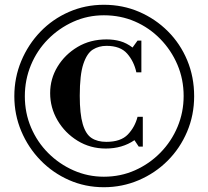

<svg xmlns="http://www.w3.org/2000/svg" viewBox="-20 -774 873 804"><path d="M415 10Q337 10 269 -20Q201 -50 149.5 -103Q98 -156 69 -225Q40 -294 40 -371Q40 -449 69 -518.5Q98 -588 149 -641Q200 -694 268.5 -724Q337 -754 415 -754Q494 -754 562.5 -724.5Q631 -695 683 -643Q735 -591 764 -521.5Q793 -452 793 -371Q793 -292 763.5 -222.5Q734 -153 682 -101Q630 -49 561 -19.5Q492 10 415 10ZM423 -152Q358 -152 305 -184.5Q252 -217 221 -270Q190 -323 190 -384Q190 -444 221 -495Q252 -546 305 -577.5Q358 -609 426 -609Q457 -609 483.5 -601.5Q510 -594 535 -575L556 -604H572V-471H551Q541 -517 512.5 -549.5Q484 -582 426 -582Q394 -582 369 -566.5Q344 -551 329 -506Q314 -461 314 -373Q314 -297 326.5 -254.5Q339 -212 363.5 -196Q388 -180 425 -180Q486 -180 515.5 -211Q545 -242 556 -285H578V-160H561L543 -187Q492 -152 423 -152ZM415 -34Q485 -34 545.5 -61Q606 -88 652 -135Q698 -182 723.5 -243Q749 -304 749 -372Q749 -442 723 -503Q697 -564 651 -611Q605 -658 545 -684Q485 -710 415 -710Q347 -710 287 -683Q227 -656 181 -609.5Q135 -563 109.5 -501.5Q84 -440 84 -371Q84 -301 110 -240Q136 -179 182 -133Q228 -87 288 -60.5Q348 -34 415 -34Z"/></svg>

Font: Libre Bodoni Medium
Style: Regular
Weight: 500
Designer: Pablo Impallari, Rodrigo Fuenzalida
Foundry: Impallari Type
Version: Version 2.005;gftools[0.9.23]